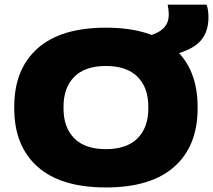

<svg xmlns="http://www.w3.org/2000/svg" viewBox="-20 -780 912 822"><path d="M433.5 22.5Q240.5 22.5 140.8 -66.2Q41 -155 41 -316V-323Q41 -484 140.8 -572.8Q240.5 -661.5 433.5 -661.5Q626.5 -661.5 726.2 -572.8Q826 -484 826 -323V-316Q826 -155 726.2 -66.2Q626.5 22.5 433.5 22.5ZM433.5 -141.5Q522.5 -141.5 568.8 -187.8Q615 -234 615 -315.5V-323.5Q615 -405 568.8 -451.2Q522.5 -497.5 433.5 -497.5Q344 -497.5 298 -451.2Q252 -405 252 -323.5V-315.5Q252 -234 298 -187.8Q344 -141.5 433.5 -141.5ZM668 -535.5 618.5 -626.5Q664.5 -641 683.5 -663Q702.5 -685 702.5 -715.5Q702.5 -727 701.2 -738.5Q700 -750 698 -760H864.5Q868.5 -749 870.5 -735Q872.5 -721 872.5 -706Q872.5 -631 824 -591.2Q775.5 -551.5 668 -535.5Z"/></svg>

Font: Anek Latin Expanded ExtraBold
Style: Regular
Weight: 800
Width: 7
Designer: Yesha Goshar
Foundry: Ek Type
Version: Version 1.003